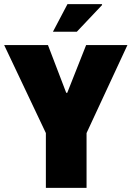

<svg xmlns="http://www.w3.org/2000/svg" viewBox="-27 -905 634 925"><path d="M194 0V-264L-7 -688H204L292 -458H297L388 -688H587L390 -264V0ZM228 -752 298 -885H464L465 -881L343 -752Z"/></svg>

Font: Archivo Condensed Black
Style: Regular
Weight: 900
Width: 3
Designer: Hector Gatti
Foundry: Omnibus-Type
Version: Version 2.001